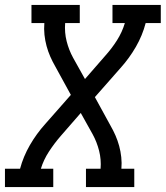

<svg xmlns="http://www.w3.org/2000/svg" viewBox="-30 -755 669 775"><path d="M-10 0V-74H51Q64 -123 90.5 -169Q117 -215 153 -255L256 -372L193 -487Q182 -506 173 -526.5Q164 -547 158 -569Q152 -591 149.5 -614.5Q147 -638 149 -662H97V-735H292V-662H233Q230 -624 239 -588.5Q248 -553 265 -522L313 -436L394 -529Q421 -559 442 -592Q463 -625 474 -662H424V-735H619V-662H558Q545 -612 518.5 -566Q492 -520 456 -480L353 -363L416 -248Q427 -229 436 -208.5Q445 -188 451 -166Q457 -144 459.5 -120.5Q462 -97 460 -74H512V0H317V-74H376Q379 -111 370 -146.5Q361 -182 344 -213L296 -299L215 -206Q189 -176 167.5 -143Q146 -110 135 -74H185V0Z"/></svg>

Font: Iosevka Curly Slab ExObl
Style: Regular
Weight: 400
Width: 7
Italic angle: -9°
Monospace: yes
Designer: Belleve Invis
Foundry: Belleve Invis
Version: Version 11.1.0; ttfautohint (v1.8.3)